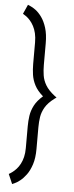

<svg xmlns="http://www.w3.org/2000/svg" viewBox="-62 -854 387 1004"><g transform="rotate(5 131.5 -352.5)"><path d="M43 -823 21 -774Q30 -769 40 -761.5Q50 -754 60 -742.5Q70 -731 78.5 -715Q87 -699 92 -678Q97 -657 97 -630V-517Q97 -489 101 -461Q105 -433 119 -406Q133 -379 163 -353Q133 -327 119 -300Q105 -273 101 -245.5Q97 -218 97 -190V-76Q97 -49 92 -28.5Q87 -8 78.5 8Q70 24 59.5 35.5Q49 47 39 54.5Q29 62 20 67L42 118Q44 117 55.5 112Q67 107 83 94.5Q99 82 115 60.5Q131 39 142 5.5Q153 -28 153 -76V-190Q153 -218 157 -244Q161 -270 176 -295.5Q191 -321 223 -345L234 -353L223 -361Q191 -386 176 -411Q161 -436 157 -462.5Q153 -489 153 -517V-630Q153 -678 142.5 -711.5Q132 -745 116 -767Q100 -789 83.5 -801Q67 -813 55.5 -817.5Q44 -822 43 -823Z"/></g></svg>

Font: Advent Pro
Style: Regular
Weight: 400
Designer: VivaRado, Andreas Kalpakidis
Foundry: VivaRado, Andreas Kalpakidis
Version: Version 3.000